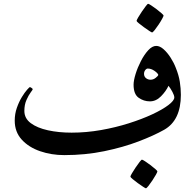

<svg xmlns="http://www.w3.org/2000/svg" viewBox="-20 -829 1050 1031"><path d="M951.2 -319.8Q951.2 -183.1 861.8 -132.3Q806.6 -101.1 724.1 -69.6Q641.6 -38.1 539.8 -17.1Q438 3.9 325.2 3.9Q255.9 3.9 195.1 -17.1Q134.3 -38.1 96.7 -79.3Q59.1 -120.6 59.1 -181.2Q59.1 -217.8 70.6 -250.2Q82 -282.7 97.4 -307.9Q112.8 -333 125.5 -347.2Q138.2 -361.3 140.1 -361.3Q143.1 -361.3 149.4 -356.9Q155.8 -352.5 155.8 -350.1Q155.8 -347.2 144.5 -332.3Q133.3 -317.4 122.1 -292Q110.8 -266.6 110.8 -233.4Q110.8 -193.4 145.3 -167.7Q179.7 -142.1 237.3 -129.4Q294.9 -116.7 364.7 -116.7Q443.4 -116.7 522.2 -130.6Q601.1 -144.5 671.9 -167Q742.7 -189.5 797.6 -215.1Q852.5 -240.7 884.3 -264.9Q916 -289.1 916 -305.7Q916 -316.4 905.8 -335.7Q895.5 -355 884.8 -368.2Q871.1 -338.9 844.5 -311.8Q817.9 -284.7 784.7 -284.7Q752 -284.7 724.6 -304Q697.3 -323.2 697.3 -374Q697.3 -396.5 708 -431.4Q718.8 -466.3 736.6 -501Q754.4 -535.6 775.9 -559.1Q797.4 -582.5 818.8 -582.5Q838.4 -582.5 858.6 -564.5Q878.9 -546.4 896.2 -519.3Q913.6 -492.2 923.8 -465.3Q939.9 -425.8 945.6 -389.9Q951.2 -354 951.2 -319.8ZM830.1 -426.8Q827.1 -436.5 809.3 -448.7Q791.5 -460.9 773.9 -460.9Q766.1 -460.9 759.8 -452.4Q753.4 -443.8 753.4 -432.6Q753.4 -418 763.9 -409.4Q774.4 -400.9 788.6 -400.9Q803.2 -400.9 815.9 -410.9Q828.6 -420.9 830.1 -426.8ZM858.4 -745.6Q858.4 -742.2 850.6 -727.8Q842.8 -713.4 831.5 -696.5Q820.3 -679.7 810.3 -667.2Q800.3 -654.8 796.4 -654.8Q794.4 -654.8 781.5 -663.1Q768.6 -671.4 752.9 -682.9Q737.3 -694.3 725.3 -704.1Q713.4 -713.9 713.4 -716.8Q713.4 -720.7 721.7 -735.1Q730 -749.5 741.5 -766.4Q752.9 -783.2 762.7 -795.9Q772.5 -808.6 775.4 -808.6Q778.8 -808.6 792 -800Q805.2 -791.5 820.6 -779.8Q835.9 -768.1 847.2 -758.1Q858.4 -748 858.4 -745.6ZM825.2 91.3Q825.2 94.7 817.4 108.9Q809.6 123 798.3 139.9Q787.1 156.7 777.1 169.4Q767.1 182.1 763.2 182.1Q761.2 182.1 748.3 173.8Q735.4 165.5 719.7 154.1Q704.1 142.6 692.1 132.6Q680.2 122.6 680.2 119.6Q680.2 115.7 688.5 101.6Q696.8 87.4 708.3 70.3Q719.7 53.2 729.5 40.8Q739.3 28.3 742.2 28.3Q745.6 28.3 758.8 36.9Q772 45.4 787.4 57.1Q802.7 68.8 814 78.6Q825.2 88.4 825.2 91.3Z"/></svg>

Font: Scheherazade New SemiBold
Style: Regular
Weight: 600
Designer: SIL International
Foundry: SIL International
Version: Version 4.000